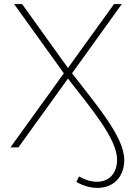

<svg xmlns="http://www.w3.org/2000/svg" viewBox="-20 -720 661 938"><path d="M575 -700H537L312 -388L88 -700H49L292 -362L31 0H70L312 -336C422 -194 552 -43 552 60C552 128 512 168 453 168C425 168 396 159 366 142L353 169C387 188 422 198 456 198C533 198 587 146 587 61C587 -51 452 -206 332 -362Z"/></svg>

Font: Talent ExtraLight
Style: Regular
Weight: 200
Designer: Mike Powis
Version: Version 1.001;hotconv 1.0.109;makeotfexe 2.5.65596